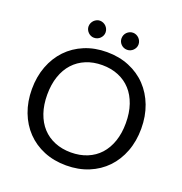

<svg xmlns="http://www.w3.org/2000/svg" viewBox="-155 -1024 1108 1166"><g transform="rotate(20 399.0 -441.0)"><path d="M752.5 -358Q752.5 -277.5 727 -210.2Q701.5 -143 655 -94.5Q608.5 -46 543.2 -19.2Q478 7.5 399 7.5Q320 7.5 255 -19.2Q190 -46 143.5 -94.5Q97 -143 71.5 -210.2Q46 -277.5 46 -358Q46 -438.5 71.5 -505.8Q97 -573 143.5 -621.8Q190 -670.5 255 -697.5Q320 -724.5 399 -724.5Q478 -724.5 543.2 -697.5Q608.5 -670.5 655 -621.8Q701.5 -573 727 -505.8Q752.5 -438.5 752.5 -358ZM653 -358Q653 -424 635 -476.5Q617 -529 584 -565.2Q551 -601.5 504 -621Q457 -640.5 399 -640.5Q341.5 -640.5 294.5 -621Q247.5 -601.5 214.2 -565.2Q181 -529 163 -476.5Q145 -424 145 -358Q145 -292 163 -239.8Q181 -187.5 214.2 -151.2Q247.5 -115 294.5 -95.8Q341.5 -76.5 399 -76.5Q457 -76.5 504 -95.8Q551 -115 584 -151.2Q617 -187.5 635 -239.8Q653 -292 653 -358ZM349 -833Q349 -822 344.5 -812.2Q340 -802.5 332.5 -795Q325 -787.5 314.8 -783.2Q304.5 -779 293 -779Q282.5 -779 272.8 -783.2Q263 -787.5 255.5 -795Q248 -802.5 243.5 -812.2Q239 -822 239 -833Q239 -844.5 243.5 -854.8Q248 -865 255.5 -872.5Q263 -880 272.8 -884.5Q282.5 -889 293 -889Q304.5 -889 314.8 -884.5Q325 -880 332.5 -872.5Q340 -865 344.5 -854.8Q349 -844.5 349 -833ZM562 -833Q562 -822 557.5 -812.2Q553 -802.5 545.5 -795Q538 -787.5 528 -783.2Q518 -779 507 -779Q495.5 -779 485.5 -783.2Q475.5 -787.5 468 -795Q460.5 -802.5 456.2 -812.2Q452 -822 452 -833Q452 -844.5 456.2 -854.8Q460.5 -865 468 -872.5Q475.5 -880 485.5 -884.5Q495.5 -889 507 -889Q518 -889 528 -884.5Q538 -880 545.5 -872.5Q553 -865 557.5 -854.8Q562 -844.5 562 -833Z"/></g></svg>

Font: 8514790e538f44c2 - subset of Lato
Style: Regular
Weight: 400
Version: Version 1.104; Western+Polish opensource